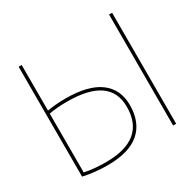

<svg xmlns="http://www.w3.org/2000/svg" viewBox="-159 -907 1115 1094"><g transform="rotate(-30 398.5 -360.0)"><path d="M686 0V-730H706V0ZM91 -730H111V-430Q169 -440 231 -440Q381 -440 456 -384Q531 -328 531 -225Q531 -110 461 -50Q391 10 251 10Q167 10 91 -7ZM111 -410V-23Q175 -10 251 -10Q511 -10 511 -225Q511 -420 231 -420Q161 -420 111 -410Z"/></g></svg>

Font: M PLUS 1p Thin
Style: Regular
Weight: 250
Version: Version 1.062